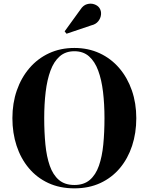

<svg xmlns="http://www.w3.org/2000/svg" viewBox="-20 -1023 814 1053"><path d="M388 10Q308 10 245 -19.2Q182 -48.5 138 -101Q94 -153.5 71 -223.5Q48 -293.5 48 -375Q48 -457 72.2 -527Q96.5 -597 141.5 -649.5Q186.5 -702 249 -731Q311.5 -760 388 -760Q464 -760 526.5 -731Q589 -702 634 -649.5Q679 -597 703.2 -527Q727.5 -457 727.5 -375Q727.5 -293.5 704.5 -223.5Q681.5 -153.5 637.5 -101Q593.5 -48.5 530.5 -19.2Q467.5 10 388 10ZM388 -8.5Q440 -8.5 472.5 -36.2Q505 -64 522.5 -114Q540 -164 546.5 -230.8Q553 -297.5 553 -375Q553 -452.5 545 -519.2Q537 -586 518.5 -636Q500 -686 468.2 -714Q436.5 -742 388 -742Q339.5 -742 307.5 -714Q275.5 -686 257 -636Q238.5 -586 230.5 -519.2Q222.5 -452.5 222.5 -375Q222.5 -297.5 229 -230.8Q235.5 -164 253 -114Q270.5 -64 303 -36.2Q335.5 -8.5 388 -8.5ZM345 -838 334.5 -851 421 -970.5Q436 -994 457 -1000Q478 -1006 497 -999.5Q516 -993 525.5 -979Q536 -963 534 -942.8Q532 -922.5 518.5 -906Q505 -889.5 481 -884Z"/></svg>

Font: Bodoni Moda 11pt
Style: Bold
Weight: 700
Designer: Owen Earl
Foundry: indestructible type
Version: Version 2.004